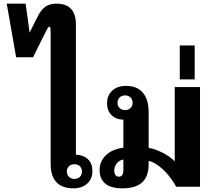

<svg xmlns="http://www.w3.org/2000/svg" viewBox="-20 -1028 1199 1057"><path d="M258.8 -837.9Q258.8 -865.2 257.6 -873Q256.3 -880.9 252 -880.9Q247.1 -880.9 240.7 -870.1Q234.4 -859.4 162.1 -712.9H68.8L17.1 -1007.8H121.1L143.1 -848.1Q181.6 -928.2 194.6 -950.2Q207.5 -972.2 222.4 -985.1Q237.3 -998 255.9 -1003.4Q274.4 -1008.8 292 -1007.8Q397.9 -1007.8 397.9 -892.1V-176.8Q441.4 -174.3 465.1 -150.4Q488.8 -126.5 488.8 -86.9Q488.8 -43 460 -17.1Q431.2 8.8 384.8 8.8Q258.8 8.8 258.8 -127ZM431.2 -84Q431.2 -102.1 419.4 -113Q407.7 -124 389.2 -124Q372.1 -124 360.1 -113Q348.1 -102.1 348.1 -84Q348.1 -65.4 360.1 -54.2Q372.1 -43 389.2 -43Q407.7 -43 419.4 -54.2Q431.2 -65.4 431.2 -84Z M950.2 0Q918 -57.1 877 -95.5Q835.9 -133.8 798.3 -142.1V-125Q798.3 -56.6 762.7 -23.9Q727.1 8.8 653.3 8.8Q589.8 8.8 559.1 -17.6Q528.3 -43.9 528.3 -90.8Q528.3 -140.1 563.2 -173.6Q598.1 -207 659.2 -214.8V-369.1Q618.2 -370.1 593.8 -394.5Q569.3 -418.9 569.3 -459Q569.3 -502.4 597.7 -528.8Q626 -555.2 673.3 -555.2Q734.4 -555.2 766.4 -517.8Q798.3 -480.5 798.3 -409.2V-213.9Q834 -208 874.8 -187.5Q915.5 -167 941.9 -140.1V-548.8H1081.1V0ZM627 -461.9Q627 -443.8 638.7 -432.9Q650.4 -421.9 668.9 -421.9Q686 -421.9 698 -432.9Q710 -443.8 710 -461.9Q710 -480.5 698 -491.7Q686 -502.9 668.9 -502.9Q650.4 -502.9 638.7 -491.7Q627 -480.5 627 -461.9ZM608.9 -88.9Q608.9 -73.7 615.7 -64.5Q622.6 -55.2 633.3 -55.2Q659.2 -55.2 659.2 -91.8V-149.9Q636.2 -146 622.6 -128.4Q608.9 -110.8 608.9 -88.9Z M969.7 -777.8H1051.8V-590.8H969.7Z"/></svg>

Font: Droid Sans Thai
Style: Bold
Weight: 700
Designer: Steve Matteson
Foundry: Ascender Corporation
Version: Version 1.00